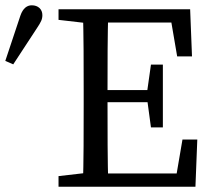

<svg xmlns="http://www.w3.org/2000/svg" viewBox="-53 -705 800 725"><path d="M168 0H308V-55H298L168 -40V0ZM260 0H356C353 -103 353 -207 353 -322V-360C353 -465 353 -569 356 -670H260C263 -567 263 -463 263 -360V-310C263 -205 263 -101 260 0ZM308 0H685L692 -178H636L609 -20L644 -50H308V0ZM308 -319H534V-365H308V-319ZM517 -224H562V-461H517L502 -355V-335L517 -224ZM168 -630 298 -615H308V-670H168V-630ZM616 -492H672L665 -670H308V-620H624L589 -650L616 -492ZM-33 -475 -3 -462 86 -598C102 -622 107 -632 107 -648C107 -670 91 -685 67 -685C50 -685 34 -675 24 -646L-33 -475Z"/></svg>

Font: Source Serif Variable
Style: Regular
Weight: 389
Designer: Frank Grießhammer
Foundry: Adobe Systems Incorporated
Version: Version 3.001;hotconv 1.0.111;makeotfexe 2.5.65597